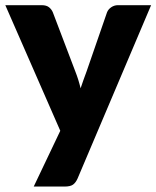

<svg xmlns="http://www.w3.org/2000/svg" viewBox="-24 -538 589 723"><path d="M545 -518.5 268 134.5Q261 150 251 157.2Q241 164.5 219 164.5H103L203 -45.5L-4 -518.5H133Q151 -518.5 160.8 -510.5Q170.5 -502.5 175 -491.5L260 -268Q272 -237.5 279.5 -205.5Q285 -221.5 290.5 -237.5Q296 -253.5 302 -269L379 -491.5Q383.5 -503 395 -510.8Q406.5 -518.5 420 -518.5Z"/></svg>

Font: Lato 2
Style: Regular
Weight: 900
Designer: Lukasz Dziedzic with Adam Twardoch and Botio Nikoltchev
Foundry: tyPoland Lukasz Dziedzic
Version: Version 2.015; 2015-08-06; http://www.latofonts.com/